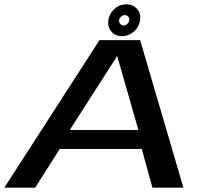

<svg xmlns="http://www.w3.org/2000/svg" viewBox="-32 -861 959 881"><path d="M-12 0H129.5L242 -177.5H618.5L667.5 0H809.5L611 -677H424.5ZM288 -264.5 505 -603H506L603 -264.5ZM528 -695Q548.5 -695 566.5 -705Q584.5 -715 596.2 -731.5Q608 -748 610.5 -768.5Q615.5 -799 597 -820Q578.5 -841 547.5 -841Q527 -841 509.2 -831.5Q491.5 -822 480 -805.5Q468.5 -789 465 -768.5Q460.5 -737.5 478.8 -716.2Q497 -695 528 -695ZM534.5 -744Q526 -744 519.8 -751.2Q513.5 -758.5 514.5 -768.5Q516.5 -778.5 524 -785Q531.5 -791.5 540.5 -791.5Q550.5 -791.5 556.5 -785Q562.5 -778.5 561 -768.5Q560 -758.5 552.2 -751.2Q544.5 -744 534.5 -744Z"/></svg>

Font: Anybody Expanded Medium
Style: Italic
Weight: 500
Width: 7
Italic angle: -10°
Version: Version 1.113;gftools[0.9.25]